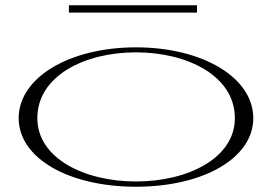

<svg xmlns="http://www.w3.org/2000/svg" viewBox="-20 -695 1035 730"><path d="M497 15C752 15 943 -93 943 -246C943 -399 752 -515 497 -515C242 -515 51 -399 51 -246C51 -93 242 15 497 15ZM497 -5C301 -5 122 -93 122 -246C122 -406 301 -496 497 -496C693 -496 873 -406 873 -246C873 -93 693 -5 497 -5ZM242 -675V-647H729V-675Z"/></svg>

Font: Sprat Extended Light
Style: Regular
Weight: 300
Width: 9
Designer: Ethan Nakache
Foundry: Collletttivo
Version: Version 2.000;Glyphs 3.2 (3217)